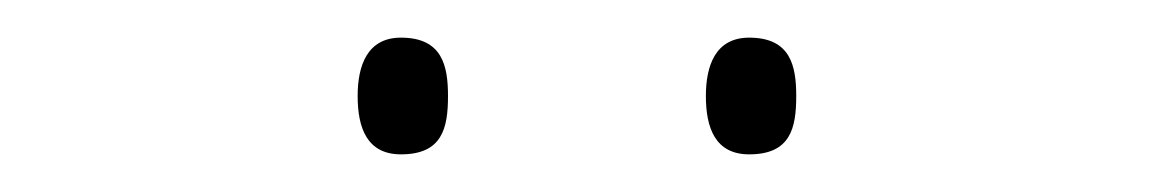

<svg xmlns="http://www.w3.org/2000/svg" viewBox="-20 -729 615 102"><path d="M170 -678C170 -661 175 -647 193 -647C215 -647 218 -661 218 -678C218 -694 215 -709 193 -709C175 -709 170 -694 170 -678ZM355 -678C355 -661 360 -647 378 -647C400 -647 403 -661 403 -678C403 -694 400 -709 378 -709C360 -709 355 -694 355 -678Z"/></svg>

Font: Noto Sans Georgian Thin
Style: Regular
Weight: 100
Designer: Monotype Design Team, Akaki Razmadze
Foundry: Google LLC
Version: Version 2.005